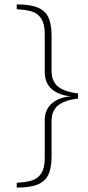

<svg xmlns="http://www.w3.org/2000/svg" viewBox="-20 -730 400 871"><path d="M56 99Q99 97 125.5 88.5Q152 80 167.5 56Q183 32 183 -14V-185Q183 -233 215.5 -261Q248 -289 302 -293Q246 -298 214.5 -326Q183 -354 183 -404V-575Q183 -621 167.5 -645Q152 -669 125.5 -677.5Q99 -686 56 -688V-710Q118 -710 152 -695.5Q186 -681 200 -650.5Q214 -620 214 -567V-408Q214 -362 242.5 -338Q271 -314 334 -306V-283Q271 -275 242.5 -251Q214 -227 214 -181V-22Q214 31 200 61.5Q186 92 152 106.5Q118 121 56 121Z"/></svg>

Font: Taviraj Thin
Style: Regular
Weight: 250
Designer: Katatrad Team
Foundry: CadsonDemak
Version: Version 1.001